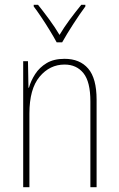

<svg xmlns="http://www.w3.org/2000/svg" viewBox="-20 -876 498 803"><path d="M250 -630Q314 -630 349 -589Q384 -548 384 -459V-93H358V-452Q358 -534 329 -570Q300 -606 250 -606Q188 -606 145.5 -555Q103 -504 103 -401V-93H77V-620H97L99 -509H101Q109 -538 127 -566Q145 -594 175 -612Q205 -630 250 -630ZM217 -699Q204 -723 186.5 -751.5Q169 -780 151.5 -806Q134 -832 121 -849V-856H139Q160 -830 185 -796Q210 -762 229 -730Q248 -762 271 -793Q294 -824 320 -856H337V-849Q314 -818 286.5 -775.5Q259 -733 240 -699Z"/></svg>

Font: Noto Sans Kannada UI Condensed Thin
Style: Regular
Weight: 100
Width: 3
Designer: Jelle Bosma - Monotype Design Team
Foundry: Monotype Imaging Inc.
Version: Version 2.005; ttfautohint (v1.8.4.7-5d5b)